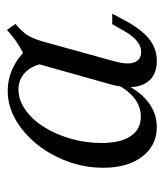

<svg xmlns="http://www.w3.org/2000/svg" viewBox="21 -490 480 563"><g transform="rotate(-90 261.5 -208.0)"><path d="M171 11.3Q116.9 11.3 84.3 -31.5Q51.6 -74.2 51.6 -145.2Q51.6 -200 70.2 -250.4Q88.7 -300.8 120.6 -340.3Q152.4 -379.8 192.7 -402.8Q233.1 -425.8 276.6 -425.8Q316.1 -425.8 350.4 -407.7Q384.7 -389.5 409.7 -357.3L358.9 -314.5Q352.4 -354 331.5 -374.2Q310.5 -394.4 281.5 -394.4Q250.8 -394.4 222.2 -374.6Q193.5 -354.8 171.8 -320.6Q150 -286.3 137.1 -242.3Q124.2 -198.4 124.2 -150.8Q124.2 -95.2 144.4 -65.3Q164.5 -35.5 201.6 -35.5Q230.6 -35.5 254.8 -54Q279 -72.6 297.6 -108.9L296.8 -82.3Q275 -37.1 242.7 -12.9Q210.5 11.3 171 11.3ZM365.3 11.3Q316.1 11.3 297.6 -25Q279 -61.3 296 -123.4L365.3 -370.2Q388.7 -379.8 412.5 -394.8Q436.3 -409.7 455.6 -428.2L473.4 -403.2Q458.9 -391.1 449.2 -379.8Q439.5 -368.5 433.1 -354.4Q426.6 -340.3 421 -320.2L363.7 -112.9Q353.2 -75.8 360.5 -55.2Q367.7 -34.7 391.1 -34.7Q404.8 -34.7 416.1 -41.9Q427.4 -49.2 437.5 -61.7Q447.6 -74.2 455.6 -89.5L472.6 -119.4H503.2L481.5 -78.2Q466.9 -51.6 450 -31.5Q433.1 -11.3 412.1 0Q391.1 11.3 365.3 11.3Z"/></g></svg>

Font: Playfair 12pt Light
Style: Italic
Weight: 300
Italic angle: -15.6°
Designer: Claus Eggers Sørensen
Foundry: Claus Eggers Sørensen
Version: Version 2.000;gftools[0.9.28]